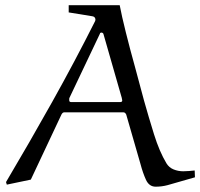

<svg xmlns="http://www.w3.org/2000/svg" viewBox="-20 -700 762 730"><path d="M514.2 -76.2 460 -264.2Q456.1 -272.9 449.2 -272.9H224.1Q218.3 -272.9 213.9 -265.1L97.2 -17.1L5.9 2L2.9 -7.8Q91.8 -157.7 177.5 -310.8Q263.2 -463.9 341.8 -620.1Q342.8 -623 342.8 -627Q342.8 -628.9 340.3 -633.1Q337.9 -637.2 331.1 -638.2L241.2 -652.8V-680.2H435.1Q442.9 -639.2 458.5 -576.7Q474.1 -514.2 493.2 -445.6Q512.2 -377 527.8 -316.9Q544.9 -255.9 565.4 -189.9Q585.9 -124 612.8 -79.1Q622.6 -63 639.9 -55.9Q657.2 -48.8 676.8 -48.8Q688 -48.8 699 -49.8Q710 -50.8 720.2 -51.8L721.2 -25.9L617.2 3.9Q595.2 9.8 571.8 9.8Q546.9 9.8 534.9 -16.6Q522.9 -43 514.2 -76.2ZM359.9 -571.8 244.1 -328.1Q243.2 -327.1 243.2 -323.5Q243.2 -319.8 243.2 -318.8Q243.2 -312 250 -312H438Q444.8 -312 444.8 -318.8Q444.8 -318.8 443.8 -323.2Q442.9 -327.1 442.9 -328.1L373 -571.8Q371.1 -575.7 366.2 -576.2Q359.9 -575.7 359.9 -571.8Z"/></svg>

Font: Aref Ruqaa
Style: Regular
Weight: 400
Designer: Abdullah Aref
Version: Version 1.002